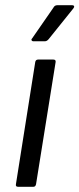

<svg xmlns="http://www.w3.org/2000/svg" viewBox="-20 -715 304 735"><path d="M49 0Q39 0 41 -10L115 -478Q117 -487 126 -487H184Q194 -487 193 -478L118 -10Q116 0 108 0ZM107 -557Q103 -557 101 -560.5Q99 -564 103 -568L184 -685Q189 -695 199 -695H257Q262 -695 263.5 -691.5Q265 -688 261 -683L167 -566Q160 -557 152 -557Z"/></svg>

Font: Sofia Sans Semi Condensed
Style: Italic
Weight: 400
Italic angle: -9°
Designer: Botio Nikoltchev, Ani Petrova
Foundry: lettersoup
Version: Version 4.101